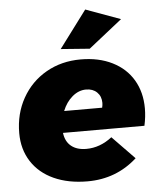

<svg xmlns="http://www.w3.org/2000/svg" viewBox="-55 -822 728 876"><g transform="rotate(-5 309.5 -384.0)"><path d="M368 -775 527 -717 373 -595 241 -605ZM600 -302Q600 -264 591 -223H218Q223 -183 249 -162Q275 -141 318 -141Q381 -141 436 -184L538 -79Q443 7 311 7Q223 7 157 -23Q91 -53 55 -109Q19 -165 19 -239Q19 -328 59 -399Q99 -470 169 -510Q239 -550 327 -550Q410 -550 472 -519Q534 -488 567 -432Q600 -376 600 -302ZM409 -344Q409 -374 390 -392.5Q371 -411 340 -411Q306 -411 277 -386.5Q248 -362 232 -322H406Q409 -334 409 -344Z"/></g></svg>

Font: TypoPRO Montserrat
Style: Italic
Weight: 800
Italic angle: -11.3°
Designer: Julieta Ulanovsky
Foundry: Julieta Ulanovsky
Version: Version 6.001